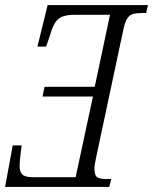

<svg xmlns="http://www.w3.org/2000/svg" viewBox="-25 -734 601 754"><path d="M-5 0 25 -163H60Q58 -147 55 -121.5Q52 -96 52 -81Q52 -60 62.5 -49Q73 -38 106 -38H272L340 -355H142L150 -393H347L407 -676H270Q239 -676 220.5 -669Q202 -662 191 -644Q180 -626 171 -594L156 -551H122L162 -714H556L549 -683H538Q514 -683 499 -679.5Q484 -676 474.5 -661Q465 -646 458 -611L353 -118Q350 -104 348 -92Q346 -80 346 -73Q346 -45 356.5 -38Q367 -31 395 -31H412L404 0Z"/></svg>

Font: Noto Serif ExtraCondensed Light
Style: Italic
Weight: 300
Width: 2
Italic angle: -12°
Designer: Monotype Design Team
Foundry: Monotype Imaging Inc.
Version: Version 2.014; ttfautohint (v1.8.4.7-5d5b)